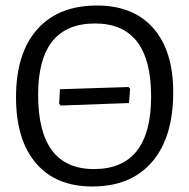

<svg xmlns="http://www.w3.org/2000/svg" viewBox="-20 -667 684 695"><path d="M331 -647Q463 -647 535 -565Q607 -483 607 -333Q607 -170 530.5 -81Q454 8 314 8Q182 8 110 -76.5Q38 -161 38 -315Q38 -474 114.5 -560.5Q191 -647 331 -647ZM324 -582Q118 -582 118 -324Q118 -55 320 -55Q527 -55 527 -318Q527 -582 324 -582ZM200 -285 194 -291 197 -344 445 -352 451 -346 447 -294Z"/></svg>

Font: Alegreya Sans SC
Style: Regular
Weight: 400
Designer: Juan Pablo del Peral
Foundry: Huerta Tipografica
Version: Version 2.007